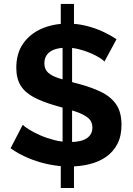

<svg xmlns="http://www.w3.org/2000/svg" viewBox="-20 -835 674 972"><path d="M287.7 -64.3 354.5 -63.7V116.9H287.7ZM296.8 -80.2V-627.4L344.9 -637.6V-78.2ZM287.7 -815H354.5V-649.9L287.7 -639.7ZM508.9 -523.6Q502.3 -531.3 483.7 -542.9Q465 -554.6 438.7 -566Q412.3 -577.4 381.2 -585.4Q350.2 -593.5 318.2 -593.5Q261.9 -593.5 233.2 -572.9Q204.6 -552.3 204.6 -514Q204.6 -485.1 222.8 -468Q241 -451 277.1 -439.2Q313.2 -427.5 366.8 -413.4Q437.2 -395.6 488.5 -371.2Q539.8 -346.9 567.4 -307.5Q595.1 -268.1 595.1 -202.7Q595.1 -145.9 574 -105.7Q552.9 -65.5 516.1 -40.3Q479.3 -15.1 431.9 -3.6Q384.4 7.9 331.7 7.9Q279 7.9 225.7 -3.1Q172.4 -14.2 123.7 -34.6Q75 -55 33.6 -84.4L95.1 -203.3Q103.9 -193.9 126.9 -179.5Q150 -165 182.7 -150.5Q215.4 -136.1 254.5 -126Q293.7 -115.9 334.1 -115.9Q390.3 -115.9 419 -134.9Q447.7 -153.8 447.7 -189.2Q447.7 -220.6 424.8 -239Q402 -257.4 360.8 -270.9Q319.5 -284.4 263.9 -299.5Q196.4 -318.9 151.4 -342.6Q106.5 -366.4 84.5 -402Q62.5 -437.7 62.5 -491.9Q62.5 -564.9 97.3 -614.6Q132.1 -664.3 191.2 -689.9Q250.3 -715.5 322 -715.5Q371.8 -715.5 416.4 -704.3Q461.1 -693.2 500 -675.2Q538.9 -657.2 569.8 -636.3Z"/></svg>

Font: Raleway Thin
Style: Regular
Weight: 100
Designer: Matt McInerney, Pablo Impallari, Rodrigo Fuenzalida
Foundry: Matt McInerney, Pablo Impallari, Rodrigo Fuenzalida
Version: Version 4.026